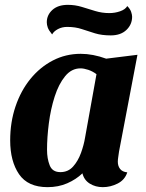

<svg xmlns="http://www.w3.org/2000/svg" viewBox="-20 -752 603 792"><path d="M176 20Q95 20 58.5 -33.5Q22 -87 22 -173Q22 -248 44 -313Q66 -378 105.5 -426.5Q145 -475 198 -502.5Q251 -530 313 -530Q363 -530 418 -510L547 -526L471 -127Q470 -118 468 -106Q466 -94 466 -85Q466 -67 475.5 -55Q485 -43 505 -41Q495 -10 465.5 5Q436 20 404 20Q374 20 350.5 5.5Q327 -9 320 -37Q294 -12 257.5 4Q221 20 176 20ZM229 -42Q261 -42 281.5 -65Q302 -88 314 -121Q326 -154 331 -185L378 -446Q362 -458 344 -464Q326 -470 312 -470Q275 -470 248.5 -437.5Q222 -405 205.5 -353.5Q189 -302 181.5 -243.5Q174 -185 174 -134Q174 -98 185 -70Q196 -42 229 -42ZM437 -606Q400 -606 372 -614.5Q344 -623 317.5 -632Q291 -641 257 -641Q236 -641 219 -632Q202 -623 195 -610Q181 -627 177 -638.5Q173 -650 173 -660Q173 -690 196 -711Q219 -732 260 -732Q290 -732 317.5 -723.5Q345 -715 373 -706.5Q401 -698 431 -698Q454 -698 475.5 -705.5Q497 -713 505 -727Q517 -715 521 -703Q525 -691 525 -683Q525 -651 501.5 -628.5Q478 -606 437 -606Z"/></svg>

Font: Sansita Swashed SemiBold
Style: Regular
Weight: 600
Designer: Pablo Cosgaya
Foundry: Omnibus-Type
Version: Version 1.003; ttfautohint (v1.8.3)